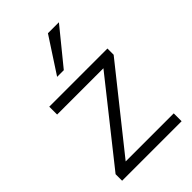

<svg xmlns="http://www.w3.org/2000/svg" viewBox="-224 -831 915 915"><g transform="rotate(-45 233.5 -373.5)"><path d="M36 0V-44L352 -442H40V-495H432V-453L113 -53H437V0ZM167 -569 283 -747H357L212 -569Z"/></g></svg>

Font: REM ExtraLight
Style: Regular
Weight: 250
Designer: Octavio Pardo
Foundry: Ashler Design
Version: Version 1.005;gftools[0.9.28]